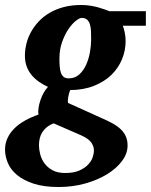

<svg xmlns="http://www.w3.org/2000/svg" viewBox="-51 -520 604 769"><path d="M325.2 83Q325.2 65.9 314.5 50.8Q303.7 35.6 275.9 22.9L164.1 -25.9Q147.5 -19.5 136.2 -10.3Q125 -1 117.9 10.5Q110.8 22 107.9 35.2Q105 48.3 105 62Q105 78.1 109.9 97.4Q114.7 116.7 126.7 133.5Q138.7 150.4 158.9 161.6Q179.2 172.9 210 172.9Q244.1 172.9 266.4 163.1Q288.6 153.3 301.8 139.4Q314.9 125.5 320.1 110.1Q325.2 94.7 325.2 83ZM314 -359.9Q314 -377.4 313.5 -393.6Q313 -409.7 309.3 -421.9Q305.7 -434.1 297.9 -441.2Q290 -448.2 275.9 -448.2Q267.6 -448.2 252.7 -436.5Q237.8 -424.8 223.1 -403.3Q208.5 -381.8 197.8 -351.8Q187 -321.8 187 -285.2Q187 -267.6 188.2 -253.2Q189.5 -238.8 193.1 -228.3Q196.8 -217.8 204.1 -211.9Q211.4 -206.1 224.1 -206.1Q249 -206.1 266.1 -221.4Q283.2 -236.8 293.7 -260Q304.2 -283.2 309.1 -310.1Q314 -336.9 314 -359.9ZM440.9 -417Q445.3 -405.8 448.7 -389.4Q452.1 -373 452.1 -355Q452.1 -317.9 437.7 -282.7Q423.3 -247.6 395.3 -220.2Q367.2 -192.9 325.7 -176.3Q284.2 -159.7 230 -159.2Q224.6 -145 222.2 -130.6Q219.7 -116.2 221.2 -107.9L354 -47.9Q377.9 -37.6 397.5 -27.1Q417 -16.6 430.9 -3.9Q444.8 8.8 452.4 24.9Q460 41 460 63Q460 94.7 438 124.5Q416 154.3 378.4 177.5Q340.8 200.7 290.8 214.8Q240.7 229 184.1 229Q124.5 229 83.7 215.6Q43 202.1 17.3 180.9Q-8.3 159.7 -19.5 132.8Q-30.8 106 -30.8 79.1Q-30.8 53.7 -20.5 32.2Q-10.3 10.7 7.8 -6.8Q25.9 -24.4 50.3 -37.8Q74.7 -51.3 103 -61Q101.1 -72.8 103.3 -87.6Q105.5 -102.5 110.6 -117.9Q115.7 -133.3 123.5 -147.5Q131.3 -161.6 141.1 -171.9Q121.1 -181.2 104.2 -193.1Q87.4 -205.1 75 -220.2Q62.5 -235.4 55.7 -254.4Q48.8 -273.4 48.8 -296.9Q48.8 -320.3 54.7 -344.5Q60.5 -368.7 72.8 -391.1Q85 -413.6 103.3 -433.3Q121.6 -453.1 146.7 -468Q171.9 -482.9 203.6 -491.5Q235.4 -500 273.9 -500Q293 -500 310.3 -497.3Q327.6 -494.6 342.3 -490.5Q356.9 -486.3 368.4 -482.2Q379.9 -478 387.2 -475.1H533.2V-417Z"/></svg>

Font: Charis SIL Afr
Style: Bold Italic
Weight: 700
Italic angle: -11°
Foundry: SIL International
Version: Version 5.000